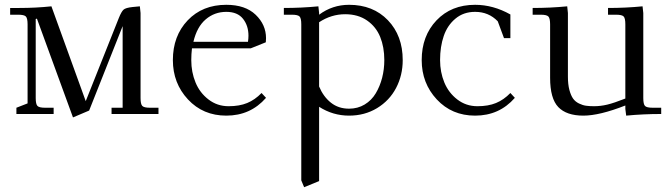

<svg xmlns="http://www.w3.org/2000/svg" viewBox="-20 -472 2776 795"><path d="M22 -411.1V-439H60.1Q127.9 -439 192.9 -445.8L335 -53.2L472.2 -397.9Q482.9 -424.3 491.7 -432.1Q500.5 -439.9 528.8 -442.9L559.1 -445.8L562 -418V-65.9Q562 -41 569.1 -33.4Q576.2 -25.9 601.1 -25.9H636.2V0H441.9V-25.9H487.8V-363.8L349.1 -14.2L282.2 14.2L132.8 -395L127.9 -393.1V-65.9Q127.9 -41 135 -33.4Q142.1 -25.9 167 -25.9H202.1V0H47.9V-25.9L94.2 -43.9V-371.1Q94.2 -396 87.2 -403.6Q80.1 -411.1 55.2 -411.1Z M695.8 -223.1Q695.8 -323.2 757.1 -387.7Q818.4 -452.1 917 -452.1Q995.6 -452.1 1038.6 -410.9Q1081.5 -369.6 1081.5 -314Q1081.5 -302.7 1080.6 -296.9L1018.6 -272H774.9Q772 -247.6 772 -223.1Q772 -173.3 789.6 -130.6Q807.1 -87.9 843.3 -60.1Q879.4 -32.2 926.8 -32.2Q971.2 -32.2 1003.4 -45.4Q1035.6 -58.6 1063 -86.9L1081.5 -66.9Q1017.1 6.8 917 6.8Q820.8 6.8 758.3 -60.3Q695.8 -127.4 695.8 -223.1ZM780.8 -298.8H1006.8Q1008.8 -312.5 1008.8 -324.2Q1008.8 -365.7 986.1 -394.3Q963.4 -422.9 917 -422.9Q868.2 -422.9 831.8 -391.8Q795.4 -360.8 780.8 -298.8Z M1155.3 -411.1V-439Q1228 -439 1298.3 -445.8L1301.3 -418V-411.1Q1356.4 -452.1 1425.3 -452.1Q1524.9 -452.1 1586.2 -388.2Q1647.5 -324.2 1647.5 -223.1Q1647.5 -160.2 1620.1 -107.9Q1592.8 -55.7 1541.5 -24.4Q1490.2 6.8 1425.3 6.8Q1358.4 6.8 1301.3 -29.8V277.8L1239.3 303.2L1227.5 274.9V-371.1Q1227.5 -396 1220.5 -403.6Q1213.4 -411.1 1188.5 -411.1ZM1301.3 -113.8Q1318.8 -71.8 1350.1 -46.9Q1381.3 -22 1425.3 -22Q1461.4 -22 1490 -39.3Q1518.6 -56.6 1535.9 -85.7Q1553.2 -114.7 1562.3 -149.9Q1571.3 -185.1 1571.3 -223.1Q1571.3 -276.9 1554.2 -319.1Q1537.1 -361.3 1499.8 -387.2Q1462.4 -413.1 1409.2 -413.1Q1351.6 -413.1 1301.3 -379.9Z M1726.1 -223.1Q1726.1 -323.2 1787.4 -387.7Q1848.6 -452.1 1947.3 -452.1Q2022 -452.1 2093.3 -412.1V-314H2066.9L2041 -383.8Q2003.4 -422.9 1947.3 -422.9Q1899.4 -422.9 1866 -395Q1832.5 -367.2 1817.4 -323Q1802.2 -278.8 1802.2 -223.1Q1802.2 -173.3 1819.8 -130.6Q1837.4 -87.9 1873.5 -60.1Q1909.7 -32.2 1957 -32.2Q2001.5 -32.2 2033.7 -45.4Q2065.9 -58.6 2093.3 -86.9L2111.8 -66.9Q2047.4 6.8 1947.3 6.8Q1851.1 6.8 1788.6 -60.3Q1726.1 -127.4 1726.1 -223.1Z M2185.5 -411.1V-439Q2258.3 -439 2328.6 -445.8L2331.5 -418V-154.8Q2331.5 -122.6 2337.6 -99.6Q2343.8 -76.7 2353 -63.7Q2362.3 -50.8 2377.4 -43.5Q2392.6 -36.1 2406.5 -34.2Q2420.4 -32.2 2439.5 -32.2Q2466.8 -32.2 2494.4 -38.8Q2522 -45.4 2569.3 -64V-371.1Q2569.3 -396.5 2562.3 -403.8Q2555.2 -411.1 2530.8 -411.1H2497.6V-439Q2570.8 -439 2640.6 -445.8L2643.6 -418V-65.9Q2643.6 -41 2650.6 -33.4Q2657.7 -25.9 2682.6 -25.9H2717.8V0Q2643.1 0 2572.8 6.8L2569.3 -21V-35.2Q2462.4 6.8 2395.5 6.8Q2325.7 6.8 2291.7 -28.6Q2257.8 -64 2257.8 -149.9V-371.1Q2257.8 -396 2250.7 -403.6Q2243.7 -411.1 2218.8 -411.1Z"/></svg>

Font: Dihjauti S
Style: Regular
Weight: 400
Designer: T. Christopher White
Version: Version 3.0.0